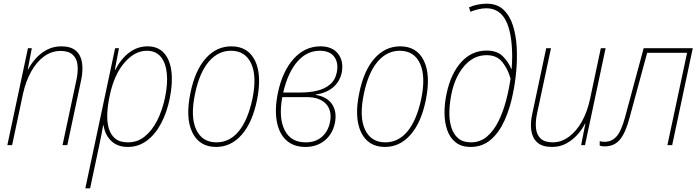

<svg xmlns="http://www.w3.org/2000/svg" viewBox="-20 -789 3806 1044"><path d="M20 0 132 -527H153L131 -411H133Q148 -441 173.5 -470Q199 -499 234.5 -518Q270 -537 313 -537Q366 -537 393 -513Q420 -489 426 -448Q432 -407 422 -357L346 0H320L397 -361Q405 -402 401.5 -436Q398 -470 376 -491Q354 -512 309 -512Q261 -512 220 -482.5Q179 -453 149.5 -400Q120 -347 105 -279L46 0Z M444 235 606 -527H627L604 -408H606Q638 -470 683 -503.5Q728 -537 782 -537Q839 -537 871.5 -501Q904 -465 912 -401Q920 -337 903 -254Q888 -179 856.5 -119Q825 -59 779 -24.5Q733 10 675 10Q619 10 585 -22.5Q551 -55 543 -108H541Q536 -80 530 -49Q524 -18 518 9L470 235ZM676 -15Q727 -15 766.5 -46.5Q806 -78 834 -132.5Q862 -187 877 -257Q893 -333 887 -390.5Q881 -448 854 -480.5Q827 -513 778 -513Q713 -513 657 -448.5Q601 -384 577 -271Q566 -221 563.5 -175Q561 -129 571 -93Q581 -57 606 -36Q631 -15 676 -15Z M1155 10Q1064 10 1025.5 -69.5Q987 -149 1016 -286Q1041 -407 1099 -472Q1157 -537 1238 -537Q1329 -537 1367 -458.5Q1405 -380 1377 -243Q1352 -122 1294 -56Q1236 10 1155 10ZM1157 -15Q1228 -15 1277.5 -74.5Q1327 -134 1352 -249Q1378 -373 1346 -443Q1314 -513 1236 -513Q1166 -513 1115.5 -454Q1065 -395 1041 -281Q1014 -155 1046.5 -85Q1079 -15 1157 -15Z M1641 10Q1576 10 1536.5 -26.5Q1497 -63 1485 -129.5Q1473 -196 1491 -284Q1516 -402 1577 -469.5Q1638 -537 1722 -537Q1787 -537 1818.5 -496.5Q1850 -456 1838 -393Q1827 -344 1790.5 -313.5Q1754 -283 1697 -275V-273Q1758 -263 1785.5 -222.5Q1813 -182 1801 -120Q1788 -59 1745 -24.5Q1702 10 1641 10ZM1719 -513Q1648 -513 1596.5 -453.5Q1545 -394 1520 -286H1616Q1662 -286 1703 -295.5Q1744 -305 1773 -328.5Q1802 -352 1811 -394Q1822 -446 1798 -479.5Q1774 -513 1719 -513ZM1644 -15Q1694 -15 1728.5 -43.5Q1763 -72 1774 -123Q1787 -186 1753 -223.5Q1719 -261 1647 -261H1515Q1494 -148 1528 -81Q1562 -14 1644 -15Z M2073 10Q1982 10 1943.5 -69.5Q1905 -149 1934 -286Q1959 -407 2017 -472Q2075 -537 2156 -537Q2247 -537 2285 -458.5Q2323 -380 2295 -243Q2270 -122 2212 -56Q2154 10 2073 10ZM2075 -15Q2146 -15 2195.5 -74.5Q2245 -134 2270 -249Q2296 -373 2264 -443Q2232 -513 2154 -513Q2084 -513 2033.5 -454Q1983 -395 1959 -281Q1932 -155 1964.5 -85Q1997 -15 2075 -15Z M2539 10Q2489 10 2457.5 -15Q2426 -40 2411.5 -82.5Q2397 -125 2397 -177Q2397 -229 2409 -283Q2432 -390 2488.5 -452Q2545 -514 2626 -514Q2683 -514 2714 -483Q2745 -452 2760 -414H2762Q2763 -427 2764 -445.5Q2765 -464 2765 -484Q2764 -614 2729.5 -679Q2695 -744 2624 -744Q2604 -744 2580.5 -738.5Q2557 -733 2538 -725L2530 -749Q2552 -759 2578 -764Q2604 -769 2626 -769Q2683 -769 2717.5 -736.5Q2752 -704 2769 -650.5Q2786 -597 2789.5 -532.5Q2793 -468 2787 -402Q2781 -336 2769 -280Q2753 -199 2723 -133Q2693 -67 2647.5 -28.5Q2602 10 2539 10ZM2541 -15Q2591 -15 2628 -46.5Q2665 -78 2690.5 -130Q2716 -182 2732 -243Q2748 -304 2756 -362Q2741 -415 2711 -452Q2681 -489 2626 -489Q2556 -489 2505.5 -431.5Q2455 -374 2435 -280Q2425 -231 2423.5 -184Q2422 -137 2433.5 -98.5Q2445 -60 2471 -37.5Q2497 -15 2541 -15Z M2982 10Q2929 10 2902 -14Q2875 -38 2869 -79Q2863 -120 2874 -169L2950 -527H2976L2899 -166Q2891 -125 2894.5 -91Q2898 -57 2919.5 -36Q2941 -15 2986 -15Q3032 -15 3073 -45Q3114 -75 3143.5 -127.5Q3173 -180 3188 -249L3247 -527H3273L3161 0H3140L3163 -117H3161Q3146 -86 3120 -57Q3094 -28 3059.5 -9Q3025 10 2982 10Z M3268 7Q3252 7 3241 3V-22Q3249 -19 3255.5 -18.5Q3262 -18 3268 -18Q3305 -18 3331 -45.5Q3357 -73 3378 -149L3480 -527H3747L3635 0H3609L3716 -502H3499L3403 -148Q3381 -65 3350 -29Q3319 7 3268 7Z"/></svg>

Font: Noto Sans SemiCondensed Thin
Style: Italic
Weight: 100
Width: 4
Italic angle: -12°
Designer: Monotype Design Team
Foundry: Monotype Imaging Inc.
Version: Version 2.013; ttfautohint (v1.8.4.7-5d5b)